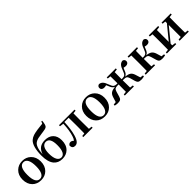

<svg xmlns="http://www.w3.org/2000/svg" viewBox="356 -2425 4012 4012"><g transform="rotate(-45 2362.5 -418.5)"><path d="M118 -59Q41 -137 41 -269Q41 -399 121 -477Q197 -551 311 -551Q425 -551 500 -478Q581 -399 581 -269Q581 -137 503 -59Q429 16 310.5 16Q192 16 118 -59ZM311 -21Q373 -21 406 -82Q440 -145 440 -267.5Q440 -390 406 -453Q373 -514 311 -514Q182 -514 182 -268Q182 -21 311 -21Z M940 16Q817 16 749 -67Q675 -158 675 -342Q675 -471 700 -564Q727 -662 778 -706Q818 -741 873 -759Q916 -773 1000 -786Q1029 -790 1092 -797Q1138 -801 1158 -804L1181 -853L1202 -849Q1192 -740 1164 -709Q1149 -693 1115 -684Q1094 -679 1037 -671Q1022 -669 1014 -668Q927 -657 890 -648Q840 -636 808 -614Q725 -557 712 -348Q745 -441 803 -482.5Q861 -524 957 -524Q1071 -524 1137 -459Q1205 -392 1205 -270Q1205 -130 1125 -53Q1054 16 940 16ZM944 -21Q1001 -21 1033 -80Q1066 -143 1066 -264Q1066 -485 942 -485Q885 -485 851 -433Q814 -375 814 -265Q814 -141 851 -79Q885 -21 944 -21Z M1318 11Q1281 11 1260 -10Q1238 -33 1238 -76Q1261 -118 1304 -118Q1341 -118 1374 -83Q1403 -114 1420 -171Q1462 -296 1470 -492L1384 -504V-535H1844V-504L1773 -496Q1771 -382 1771 -300V-235Q1771 -153 1773 -39L1844 -31V0H1568V-31L1637 -39Q1639 -153 1639 -235V-300Q1639 -388 1637 -502H1511Q1503 -295 1463 -159Q1436 -63 1397 -23Q1365 11 1318 11Z M2001 -59Q1924 -137 1924 -269Q1924 -399 2004 -477Q2080 -551 2194 -551Q2308 -551 2383 -478Q2464 -399 2464 -269Q2464 -137 2386 -59Q2312 16 2193.5 16Q2075 16 2001 -59ZM2194 -21Q2256 -21 2289 -82Q2323 -145 2323 -267.5Q2323 -390 2289 -453Q2256 -514 2194 -514Q2065 -514 2065 -268Q2065 -21 2194 -21Z M2581 11Q2543 11 2497 0V-30L2564 -38L2600 -153Q2619 -213 2658 -239.5Q2697 -266 2777 -275Q2748 -286 2728 -311.5Q2708 -337 2691 -384Q2680 -412 2671 -429Q2640 -420 2607 -420Q2573 -420 2551.5 -437.5Q2530 -455 2529 -485Q2529 -537 2581 -551Q2631 -546 2663 -511.5Q2695 -477 2722 -399Q2744 -332 2773 -308Q2797 -289 2838 -289H2868Q2868 -384 2866 -496L2795 -504V-535H3063V-504L2991 -495Q2989 -383 2989 -289H3019Q3061 -289 3084 -308Q3113 -332 3135 -399Q3162 -477 3194 -511.5Q3226 -546 3276 -551Q3328 -537 3328 -485Q3327 -455 3305.5 -437.5Q3284 -420 3250 -420Q3222 -420 3187 -430Q3177 -414 3166 -384Q3150 -337 3130 -311.5Q3110 -286 3080 -275Q3160 -266 3199 -239.5Q3238 -213 3257 -153L3293 -38L3360 -30V0Q3314 11 3276 11Q3223 11 3198.5 -5.5Q3174 -22 3162 -64L3129 -180Q3115 -227 3092 -242Q3071 -256 3020 -256H2989Q2989 -152 2991 -40L3063 -31V0H2795V-31L2866 -39Q2868 -153 2868 -256H2837Q2786 -256 2765 -242Q2743 -227 2729 -180L2695 -64Q2683 -22 2658.5 -5.5Q2634 11 2581 11Z M3901 11Q3847 11 3822.5 -5.5Q3798 -22 3787 -64L3753 -180Q3740 -228 3717.5 -244Q3695 -260 3646 -260H3617Q3617 -153 3619 -39L3689 -31V0H3412V-31L3483 -39Q3485 -153 3485 -235V-300Q3485 -382 3483 -496L3412 -504V-535H3689V-504L3619 -496Q3617 -384 3617 -294H3644Q3687 -294 3709 -311Q3738 -333 3761 -399Q3787 -476 3818.5 -511Q3850 -546 3900 -551Q3953 -536 3953 -485Q3953 -456 3931.5 -438Q3910 -420 3876 -420Q3846 -420 3811 -430Q3800 -410 3792 -384Q3775 -337 3754 -312Q3735 -289 3705 -279Q3784 -270 3823 -242Q3862 -214 3882 -153L3917 -38L3985 -30V0Q3941 11 3901 11Z M4038 0V-31L4109 -39Q4111 -153 4111 -235V-300Q4111 -382 4109 -496L4038 -504V-535H4315V-504L4237 -494V-144L4487 -449V-495L4415 -504V-535H4685V-504L4614 -496Q4612 -382 4612 -300V-235Q4612 -153 4614 -39L4685 -31V0H4415V-31L4487 -40V-394L4237 -88V-41L4315 -31V0Z"/></g></svg>

Font: GenRyuMin TW B
Style: Regular
Weight: 700
Version: Version 1.501;PS 1;hotconv 16.6.51;makeotf.lib2.5.65220